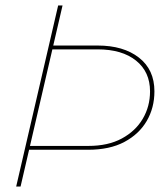

<svg xmlns="http://www.w3.org/2000/svg" viewBox="-20 -680 596 700"><path d="M85 -134V-148H302Q374 -148 424 -175Q474 -202 500.5 -247Q527 -292 527 -347Q527 -418 476 -459Q425 -500 336 -500H169V-514H336Q430 -514 486.5 -470Q543 -426 543 -347Q543 -287 515 -239Q487 -191 433.5 -162.5Q380 -134 301 -134ZM39 0 192 -660H208L55 0Z"/></svg>

Font: Work Sans Thin
Style: Italic
Weight: 250
Italic angle: -13°
Designer: Wei Huang
Foundry: Wei Huang
Version: Version 2.012